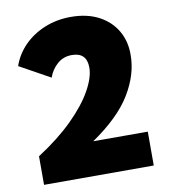

<svg xmlns="http://www.w3.org/2000/svg" viewBox="-81 -790 762 860"><g transform="rotate(-10 300.0 -360.0)"><path d="M50 0V-130Q146 -192 210.5 -256Q275 -320 308 -379Q341 -438 341 -482Q341 -551 273 -551Q234 -551 206.5 -526.5Q179 -502 167 -467L28 -544Q46 -596 85 -635.5Q124 -675 179 -697.5Q234 -720 298 -720Q372 -720 425 -692Q478 -664 506 -615.5Q534 -567 533 -505Q533 -417 479 -328Q425 -239 301 -154H549V0Z"/></g></svg>

Font: Livvic Black
Style: Regular
Weight: 900
Designer: Jacques Le Bailly, Baron von Fonthausen
Version: Version 1.001; ttfautohint (v1.8.2)